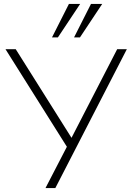

<svg xmlns="http://www.w3.org/2000/svg" viewBox="-20 -955 668 975"><path d="M211 0 327 -224V-198L8 -705H60L347 -249H340L575 -705H624L261 0ZM244 -765 330 -935H387L274 -765ZM356 -765 442 -935H499L386 -765Z"/></svg>

Font: Nunito Sans 10pt ExtraLight
Style: Regular
Weight: 250
Designer: Vernon Adams
Foundry: Vernon Adams
Version: Version 3.101;gftools[0.9.27]